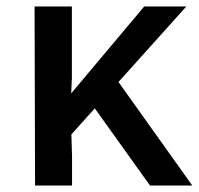

<svg xmlns="http://www.w3.org/2000/svg" viewBox="-20 -577 618 597"><path d="M559.5 -557 192 -148 201.5 -175 204 -90.5V0H89L87.5 -557H203.5V-332.5L199 -236L173.5 -253.5L428.5 -557ZM263 -256.5 342 -331 578 0H446.5Z"/></svg>

Font: Tracken
Style: Regular
Weight: 400
Designer: Eben Sorkin
Foundry: Eben Sorkin
Version: Version 2.001